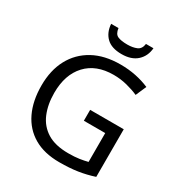

<svg xmlns="http://www.w3.org/2000/svg" viewBox="-211 -1065 1149 1222"><g transform="rotate(30 364.0 -454.0)"><path d="M407 -377H654V-27Q596 -8 537 1Q478 10 403 10Q292 10 216 -34.5Q140 -79 100.5 -161.5Q61 -244 61 -357Q61 -469 105 -551Q149 -633 231.5 -678.5Q314 -724 431 -724Q491 -724 544.5 -713Q598 -702 644 -682L610 -604Q572 -621 524.5 -633Q477 -645 426 -645Q298 -645 226.5 -568Q155 -491 155 -357Q155 -272 182.5 -206.5Q210 -141 269 -104.5Q328 -68 424 -68Q471 -68 504 -73Q537 -78 564 -85V-297H407ZM560 -918Q555 -858 514.5 -821Q474 -784 402 -784Q328 -784 290.5 -820.5Q253 -857 249 -918H303Q308 -877 333 -866Q358 -855 404 -855Q443 -855 471.5 -867Q500 -879 505 -918Z"/></g></svg>

Font: Noto Sans Old North Arabian
Style: Regular
Weight: 400
Designer: Monotype Design Team
Foundry: Monotype Imaging Inc.
Version: Version 2.001; ttfautohint (v1.8.4.7-5d5b)